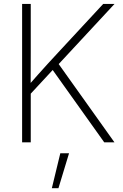

<svg xmlns="http://www.w3.org/2000/svg" viewBox="-20 -748 647 1009"><path d="M130.4 -243.7 125.5 -294.4Q153.3 -326.2 179.4 -355.5Q205.6 -384.8 232.2 -414.1Q258.8 -443.4 287.1 -473.6L522.5 -727.5H582L279.3 -401.4L273.4 -397.9ZM96.2 0V-727.5H141.6V-471.7L141.1 -299.8L141.6 -274.4V0ZM527.8 0 248 -392.6 278.8 -424.8 581.5 0ZM252.4 241.2 296.9 57.6H342.8L287.1 241.2Z"/></svg>

Font: Inter 20pt ExtraLight
Style: Regular
Weight: 250
Version: Version 4.001;git-66647c0bb